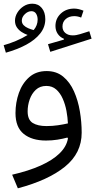

<svg xmlns="http://www.w3.org/2000/svg" viewBox="-23 -753 514 1035"><path d="M146.3 -692.7Q163 -692.7 171.5 -679.3Q179.9 -665.8 179.9 -647.4Q179.9 -616.1 158.5 -590.9Q143.4 -594.7 128.7 -601.1Q113.9 -607.4 104.2 -617.4Q94.6 -627.5 94.6 -641.7Q94.6 -661.1 111.1 -676.9Q127.6 -692.7 146.3 -692.7ZM151.3 -733.1Q125.7 -733.1 104.4 -719.4Q83.2 -705.7 70.5 -684.7Q57.8 -663.7 57.8 -641.5Q57.8 -620.6 68 -605.4Q78.3 -590.2 94 -580.2Q109.7 -570.2 126 -564.5Q98.5 -547.2 62.6 -532.2Q26.8 -517.2 -3.3 -509.3L8.6 -469Q70.1 -486.1 118.1 -511.9Q166.1 -537.7 193.6 -572.3Q221.2 -607 221.2 -649.6Q221.2 -687.1 202.1 -710.1Q183 -733.1 151.3 -733.1ZM427 -695.4Q414.4 -700.5 401.9 -703.6Q389.4 -706.7 376.8 -706.7Q333.5 -706.7 304.7 -679.8Q275.9 -652.8 275.9 -612.8Q275.9 -589.1 288.1 -570.8Q300.4 -552.5 321.3 -544.2V-539.4L235.7 -514.7L248 -473.6L470.7 -544.6L458.5 -584.6L408.5 -568.9Q387.7 -562.3 369.3 -562.3Q344.5 -562.3 329.2 -575.2Q313.8 -588.1 313.8 -610.3Q313.8 -635.2 331.6 -650.6Q349.4 -666 377.4 -666Q387.3 -666 396.6 -663.9Q406 -661.9 414.5 -658.2ZM343.3 -7Q336.2 36.4 298.6 73.3Q261 110.3 196.3 139.3Q131.6 168.4 42.4 188.8L73.2 262.1Q236.9 218.8 327.1 145.6Q417.3 72.5 417.3 -37.7Q417.3 -94.8 407.5 -153.2Q397.7 -211.6 375.8 -260.8Q353.9 -310 317.6 -339.9Q281.3 -369.9 228.3 -369.9Q171.8 -369.9 134.5 -337Q97.1 -304 78.8 -252.1Q60.5 -200.1 60.5 -143.6Q60.5 -66.9 104.8 -31.2Q149 4.6 224.9 4.6Q257.3 4.6 286.5 -0.1Q315.8 -4.8 340.3 -11.5ZM343.1 -87.8Q318.7 -82.2 289.4 -77.8Q260.2 -73.4 227.3 -73.4Q180.3 -73.4 153.1 -90.3Q126 -107.3 126 -152.8Q126 -185.2 136.9 -216.7Q147.9 -248.2 170.1 -269Q192.4 -289.8 226.7 -289.8Q258.6 -289.8 280.2 -270.5Q301.8 -251.3 315.3 -220.6Q328.8 -190 335.3 -154.9Q341.7 -119.7 343.1 -87.8Z"/></svg>

Font: Estedad-FD VF
Style: Regular
Weight: 100
Designer: Amin Abedi
Version: Version 7.3